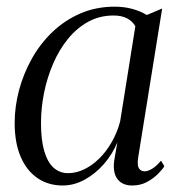

<svg xmlns="http://www.w3.org/2000/svg" viewBox="-20 -546 536 576"><path d="M394.5 -73.5Q391 -50 396.8 -41Q402.5 -32 414.5 -32Q423.5 -32 436.8 -40Q450 -48 463 -64L473 -47.5Q468 -38.5 454.5 -24.8Q441 -11 421.2 -0.2Q401.5 10.5 376.5 10.5Q347.5 10.5 332.8 -8.2Q318 -27 322.5 -63.5L332 -119Q317.5 -83.5 291.8 -54Q266 -24.5 234 -7Q202 10.5 168.5 10.5Q124.5 10.5 92 -12Q59.5 -34.5 41.8 -76.2Q24 -118 24 -177Q24 -226 37.2 -275.8Q50.5 -325.5 75.8 -370.5Q101 -415.5 137.8 -450.5Q174.5 -485.5 221.5 -505.8Q268.5 -526 324.5 -526Q351.5 -526 376 -519.5Q400.5 -513 420.5 -501L466.5 -520.5ZM386 -467Q378 -482 361.5 -490.8Q345 -499.5 320.5 -499.5Q279 -499.5 244.8 -480.8Q210.5 -462 184 -429.5Q157.5 -397 139.5 -355.2Q121.5 -313.5 112.2 -267.8Q103 -222 103 -176.5Q103 -125.5 113 -92Q123 -58.5 141.2 -42.5Q159.5 -26.5 184 -26.5Q208.5 -26.5 232.5 -38Q256.5 -49.5 277.8 -70.5Q299 -91.5 315.2 -119.8Q331.5 -148 340.5 -182Z"/></svg>

Font: Merriweather 120pt Light
Style: Italic
Weight: 300
Italic angle: -7.8°
Version: Version 2.101